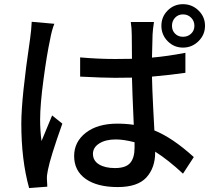

<svg xmlns="http://www.w3.org/2000/svg" viewBox="-20 -869 1040 937"><path d="M134.8 -762.7 245.1 -752.9Q232.4 -720.7 224.6 -676.8Q209 -605.5 192.4 -481.9Q175.8 -358.4 175.8 -285.2Q175.8 -231.4 182.6 -180.7Q187.5 -194.3 234.4 -305.7L284.2 -265.6Q225.6 -100.6 213.9 -40Q208 -12.7 209 4.9Q209 18.6 210.9 42L122.1 48.8Q84 -87.9 84 -265.6Q84 -390.6 127 -680.7Q132.8 -721.7 134.8 -762.7ZM636.7 -148.4V-174.8Q584 -188.5 544.9 -188.5Q495.1 -188.5 464.4 -168.9Q433.6 -149.4 433.6 -118.2Q433.6 -85 462.9 -66.9Q492.2 -48.8 541 -48.8Q593.8 -48.8 615.2 -73.7Q636.7 -98.6 636.7 -148.4ZM884.8 -611.3V-513.7Q818.4 -503.9 721.7 -495.1Q722.7 -438.5 727.5 -344.2Q732.4 -250 733.4 -232.4Q821.3 -197.3 925.8 -102.5L873 -21.5Q801.8 -87.9 737.3 -128.9V-126Q737.3 -49.8 694.3 -2.9Q651.4 43.9 554.7 43.9Q454.1 43.9 397.9 3.9Q341.8 -36.1 341.8 -107.4Q341.8 -176.8 398.9 -221.2Q456.1 -265.6 552.7 -265.6Q594.7 -265.6 632.8 -259.8Q625 -434.6 624 -490.2Q595.7 -489.3 540 -489.3Q486.3 -489.3 371.1 -495.1V-588.9Q460 -581.1 541 -581.1Q595.7 -581.1 624 -582Q624 -610.4 623.5 -649.9Q623 -689.5 623 -699.2Q623 -730.5 618.2 -761.7H731.4Q725.6 -723.6 724.6 -701.2Q723.6 -670.9 721.7 -587.9Q798.8 -594.7 884.8 -611.3ZM834.5 -704.6Q849.6 -689.5 873 -689.5Q896.5 -689.5 912.6 -704.6Q928.7 -719.7 928.7 -743.2Q928.7 -766.6 912.6 -782.7Q896.5 -798.8 873 -798.8Q849.6 -798.8 834.5 -782.7Q819.3 -766.6 819.3 -743.2Q819.3 -719.7 834.5 -704.6ZM798.3 -817.9Q829.1 -848.6 873 -848.6Q917 -848.6 948.7 -817.9Q980.5 -787.1 980.5 -743.2Q980.5 -699.2 948.7 -668Q917 -636.7 873 -636.7Q829.1 -636.7 798.3 -668Q767.6 -699.2 767.6 -743.2Q767.6 -787.1 798.3 -817.9Z"/></svg>

Font: Gen Shin Gothic Monospace Medium
Style: Regular
Weight: 500
Designer: [Source Han Sans]
Ryoko NISHIZUKA  (kana & ideographs); Paul D. Hunt (Latin, Greek & Cyrillic); Wenlong ZHANG  (bopomofo
Version: Version 1.002.20150607